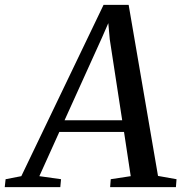

<svg xmlns="http://www.w3.org/2000/svg" viewBox="-86 -768 750 788"><path d="M-66.5 0 -63 -32.5 1.5 -45 339 -748H442L562.5 -46L638.5 -32.5L636 0H366L368.5 -32.5L450.5 -45L423 -226.5H157.5L75.5 -45L164.5 -32.5L161.5 0ZM179 -274.5H415.5L364.5 -606.5L358.5 -673L332.5 -613.5Z"/></svg>

Font: Merriweather 60pt
Style: Italic
Weight: 400
Italic angle: -7.8°
Version: Version 2.101